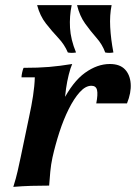

<svg xmlns="http://www.w3.org/2000/svg" viewBox="-20 -725 531 750"><path d="M32 5Q43 -30 49 -57Q55 -84 61 -112L94 -270Q103 -311 109 -350Q115 -389 116 -423H64Q64 -430 66.5 -441.5Q69 -453 72 -460Q130 -460 171.5 -463.5Q213 -467 262 -475Q255 -459 248.5 -433Q242 -407 238 -379Q234 -351 233 -326L185 -110Q179 -82 176.5 -55Q174 -28 172 0Q136 0 102 1Q68 2 32 5ZM356 -321Q363 -357 359 -373.5Q355 -390 337 -390Q314 -390 291.5 -365Q269 -340 248.5 -299Q228 -258 212 -208.5Q196 -159 185 -110H154Q183 -247 223.5 -326.5Q264 -406 312 -440.5Q360 -475 409 -475Q448 -475 468 -454Q488 -433 490.5 -398Q493 -363 476 -321ZM281 -705H416Q408 -666 410.5 -619Q413 -572 423 -520Q406 -517 391 -520Q380 -551 357 -577Q334 -603 312.5 -633Q291 -663 281 -705ZM125 -705H260Q251 -662 253.5 -616.5Q256 -571 277 -520Q260 -517 245 -520Q232 -551 207.5 -577Q183 -603 159.5 -633Q136 -663 125 -705Z"/></svg>

Font: Poltawski Nowy
Style: Bold Italic
Weight: 700
Italic angle: -12°
Designer: Adam Pótawski, Mateusz Machalski, Borys Kosmynka, Ania Wieluska
Foundry: Capitalics.wtf
Version: Version 1.001;gftools[0.9.25]